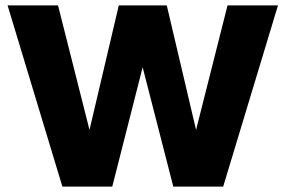

<svg xmlns="http://www.w3.org/2000/svg" viewBox="-20 -688 1053 708"><path d="M803 0 1005 -668H819L703 -209L595 -668H418L310 -209L194 -668H8L210 0H394L506 -440L619 0Z"/></svg>

Font: Celebes ExtraBold
Style: Regular
Weight: 800
Designer: Anugrah Pasau
Foundry: Lafontype
Version: Version 1.000